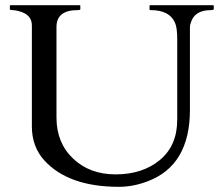

<svg xmlns="http://www.w3.org/2000/svg" viewBox="-20 -708 856 741"><path d="M280 -669Q198 -669 198 -604V-254Q198 -157 262 -96Q326 -35 426 -35Q530 -35 597 -90.5Q664 -146 664 -246V-556Q664 -603 655 -621Q634 -669 561 -669Q557 -669 557 -673V-685Q557 -688 561 -688H801Q805 -688 805 -685V-673Q805 -669 794 -669Q730 -669 716 -619Q713 -611 713 -604V-284Q713 -69 549 -8Q494 13 439 13Q244 13 151 -89Q103 -142 103 -220V-610Q103 -652 53 -665Q38 -669 28 -669Q18 -669 18 -673V-685Q18 -688 21 -688H286Q290 -688 290 -685V-673Q290 -669 280 -669Z"/></svg>

Font: Cardo
Style: Regular
Weight: 400
Designer: David J. Perry
Foundry: David J. Perry
Version: Version 1.0451